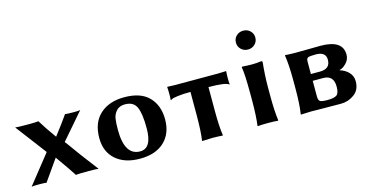

<svg xmlns="http://www.w3.org/2000/svg" viewBox="-71 -1012 2636 1357"><g transform="rotate(-15 1247.0 -333.0)"><path d="M190.4 -207 186 -212.9 20 -432.1Q36.1 -429.2 117.2 -429.2Q173.3 -429.2 189.9 -432.1Q226.6 -371.6 282.7 -293.9Q348.1 -378.4 384.8 -432.1Q396 -429.2 451.2 -429.2Q485.4 -429.2 496.1 -432.1L331.5 -241.7L346.2 -223.1Q407.2 -136.2 514.2 2.9Q499 0 443.8 0Q362.8 0 348.1 2.9Q316.4 -46.9 241.7 -151.9Q163.6 -42.5 132.8 2.9Q123 0 79.1 0Q34.2 0 23.9 2.9L187.5 -203.1Z M574.7 -205.1Q574.7 -317.9 641.1 -378.4Q707.5 -439 818.8 -439Q939.9 -439 999.3 -377Q1058.6 -314.9 1058.6 -213.9Q1058.6 -109.9 994.6 -50Q930.7 9.8 816.9 9.8Q705.1 9.8 639.9 -47.6Q574.7 -105 574.7 -205.1ZM811.5 -389.2Q770.5 -389.2 748.5 -365Q726.6 -340.8 721.7 -309.8Q716.8 -278.8 716.8 -228Q716.8 -40 830.6 -40Q916.5 -40 916.5 -187Q916.5 -295.9 894.5 -342.5Q872.6 -389.2 811.5 -389.2Z M1281.7 -354Q1225.6 -354 1188.5 -349.1Q1151.4 -344.2 1142.6 -338.4L1133.8 -333L1131.8 -335.9Q1133.8 -345.7 1133.8 -377.9Q1133.8 -410.2 1131.8 -429.2L1133.8 -431.2Q1163.6 -429.2 1188.5 -429.2H1506.8Q1531.7 -429.2 1561.5 -431.2L1563.5 -429.2Q1561.5 -410.2 1561.5 -378.2Q1561.5 -346.2 1563.5 -335.9L1561.5 -333Q1538.6 -354 1413.6 -354V-180.2Q1413.6 -63 1423.8 0L1421.4 2.9Q1381.3 0 1347.7 0L1272.5 2.9L1271.5 0Q1281.2 -60.1 1281.7 -180.2Z M1702.6 -558.1Q1682.1 -578.1 1682.1 -607.2Q1682.1 -636.2 1702.6 -656Q1723.1 -675.8 1753.2 -675.8Q1783.2 -675.8 1803.7 -656Q1824.2 -636.2 1824.2 -607.2Q1824.2 -578.1 1803.7 -558.1Q1783.2 -538.1 1753.2 -538.1Q1723.1 -538.1 1702.6 -558.1ZM1687 -234.9Q1687 -374 1677.2 -428.2L1680.2 -432.1Q1721.2 -429.2 1751 -429.2Q1786.1 -429.2 1820.3 -434.1Q1829.1 -434.1 1829.1 -423.8Q1819.3 -328.6 1819.3 -246.1V-180.2Q1819.3 -71.3 1829.1 0L1827.1 2.9Q1799.3 0 1752.9 0Q1706.1 0 1679.2 2.9L1677.2 0Q1687 -67.9 1687 -180.2Z M2136.7 -255.9H2203.6Q2278.8 -255.9 2278.8 -323.2Q2278.8 -381.3 2203.6 -380.9Q2159.7 -380.9 2148.2 -375Q2136.7 -369.1 2136.7 -347.2ZM2136.7 -206.1V-92.8Q2136.7 -64.9 2148.2 -56.4Q2159.7 -47.9 2203.6 -47.9Q2252.4 -47.9 2271 -62Q2289.6 -76.2 2289.6 -123Q2289.6 -206.1 2212.9 -206.1ZM2069.8 0 1994.6 2.9 1993.7 0Q2004.9 -68.8 2004.9 -180.2V-249Q2004.9 -356 1993.7 -429.2L1994.6 -432.1Q2034.7 -429.2 2069.8 -429.2Q2109.9 -429.2 2173.8 -430.2Q2237.8 -431.2 2252.9 -431.2Q2416 -431.2 2415.5 -323.2Q2415.5 -288.1 2389.6 -261.5Q2363.8 -234.9 2339.8 -231V-229Q2377.9 -217.8 2403.8 -190.9Q2429.7 -164.1 2429.7 -125Q2429.7 -62 2385.7 -30Q2341.8 2 2288.6 2Q2215.3 2 2145 1Q2074.7 0 2069.8 0Z"/></g></svg>

Font: Linux Biolinum
Style: Bold
Weight: 700
Designer: Philipp H. Poll
Foundry: Philipp H. Poll
Version: Version 1.3.2 ; ttfautohint (v0.9)